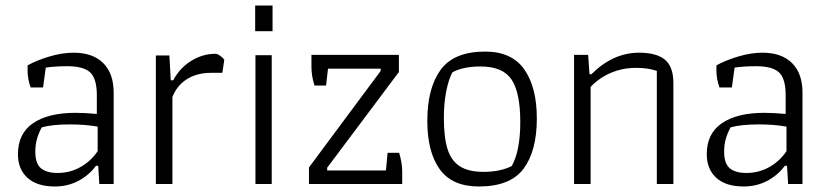

<svg xmlns="http://www.w3.org/2000/svg" viewBox="-20 -667 3002 696"><path d="M45 -108Q45 -183 100 -220.5Q155 -258 254 -258Q287 -258 331 -254V-322Q331 -382 307 -404.5Q283 -427 223 -427Q181 -427 146 -422L136 -350H91Q80 -381 80 -411V-430Q112 -448 158.5 -462Q205 -476 247 -476Q316 -476 354 -438.5Q392 -401 392 -331V0H340L336 -66H328Q302 -31 263.5 -11Q225 9 179 9Q114 9 79.5 -22.5Q45 -54 45 -108ZM334 -119V-208Q289 -216 234 -216Q168 -216 131 -205Q119 -182 113.5 -161.5Q108 -141 108 -117Q108 -74 128.5 -57Q149 -40 189 -40Q233 -40 271 -61Q309 -82 334 -119Z M545 -466H594L599 -376H608Q631 -420 672.5 -446Q714 -472 761 -472Q768 -472 778.5 -464.5Q789 -457 793 -450L786 -403H745Q694 -403 657.5 -380Q621 -357 605 -315V0H545Z M905 -647H968V-554H905ZM906 -467H965V0H906Z M1100 -60 1360 -410V-418H1169L1162 -357H1120Q1109 -392 1109 -424V-468H1426V-406L1166 -59V-49H1379L1385 -113H1427Q1438 -76 1438 -46V0H1100Z M1529 -229Q1529 -347 1577 -413.5Q1625 -480 1739 -480Q1835 -480 1880.5 -415.5Q1926 -351 1926 -237Q1926 -120 1878 -55.5Q1830 9 1716 9Q1619 9 1574 -53.5Q1529 -116 1529 -229ZM1835 -65Q1866 -120 1866 -225Q1866 -331 1834.5 -378.5Q1803 -426 1722 -426Q1659 -426 1620 -405Q1606 -379 1597.5 -335.5Q1589 -292 1589 -240Q1589 -170 1602 -127.5Q1615 -85 1646.5 -64.5Q1678 -44 1733 -44Q1793 -44 1835 -65Z M2061 -468H2112L2117 -398H2124Q2202 -476 2297 -476Q2360 -476 2390.5 -450.5Q2421 -425 2421 -366V0H2361V-410Q2330 -421 2286 -421Q2236 -421 2193.5 -402.5Q2151 -384 2121 -352V0H2061Z M2542 -108Q2542 -183 2597 -220.5Q2652 -258 2751 -258Q2784 -258 2828 -254V-322Q2828 -382 2804 -404.5Q2780 -427 2720 -427Q2678 -427 2643 -422L2633 -350H2588Q2577 -381 2577 -411V-430Q2609 -448 2655.5 -462Q2702 -476 2744 -476Q2813 -476 2851 -438.5Q2889 -401 2889 -331V0H2837L2833 -66H2825Q2799 -31 2760.5 -11Q2722 9 2676 9Q2611 9 2576.5 -22.5Q2542 -54 2542 -108ZM2831 -119V-208Q2786 -216 2731 -216Q2665 -216 2628 -205Q2616 -182 2610.5 -161.5Q2605 -141 2605 -117Q2605 -74 2625.5 -57Q2646 -40 2686 -40Q2730 -40 2768 -61Q2806 -82 2831 -119Z"/></svg>

Font: Athiti
Style: Regular
Weight: 400
Designer: CadsonDemak Team
Foundry: CadsonDemak
Version: Version 1.032